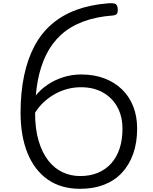

<svg xmlns="http://www.w3.org/2000/svg" viewBox="-20 -1165 957 1204"><path d="M483 19Q362 19 279 -39.5Q196 -98 152.5 -205Q109 -312 109 -458Q109 -585 131 -690Q153 -795 196 -876Q239 -957 304.5 -1013.5Q370 -1070 457.5 -1102.5Q545 -1135 655 -1144Q693 -1147 704.5 -1140Q716 -1133 718 -1113Q720 -1090 714 -1080Q708 -1070 689 -1068Q582 -1060 501 -1029.5Q420 -999 363 -947Q306 -895 270 -822.5Q234 -750 217 -659Q200 -568 200 -458Q200 -357 222 -282.5Q244 -208 282.5 -158.5Q321 -109 372.5 -85Q424 -61 483 -61Q545 -61 594 -81.5Q643 -102 677.5 -140.5Q712 -179 730 -233.5Q748 -288 748 -357Q748 -435 716 -493.5Q684 -552 625.5 -585Q567 -618 488 -618Q445 -618 404.5 -607.5Q364 -597 329 -578Q294 -559 264.5 -533.5Q235 -508 213 -477.5Q191 -447 178 -413L150 -469Q167 -519 200 -561Q233 -603 278 -633.5Q323 -664 377 -681Q431 -698 489 -698Q570 -698 634.5 -673.5Q699 -649 745 -604.5Q791 -560 815.5 -497.5Q840 -435 840 -359Q840 -270 815 -200Q790 -130 744 -81Q698 -32 632 -6.5Q566 19 483 19Z"/></svg>

Font: Playwrite BR
Style: Regular
Weight: 400
Designer: Veronika Burian, José Scaglione
Foundry: TypeTogether
Version: Version 1.002